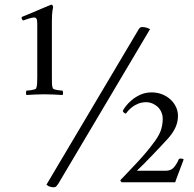

<svg xmlns="http://www.w3.org/2000/svg" viewBox="-20 -765 820 810"><path d="M137.2 -665.4Q137.2 -681 133.9 -686.1Q130.7 -691.2 123.5 -691.2Q120.3 -691.2 114.4 -690Q108.6 -688.8 102.1 -686.7Q95.6 -684.6 89.1 -682.5Q82.6 -680.4 78 -678.6Q71.5 -682.8 71.5 -688.8Q71.5 -690 71.2 -691.5Q70.9 -693 72.2 -693.6Q94.9 -702.6 116.7 -711.9Q138.5 -721.2 156 -728.7Q173.6 -736.2 184.6 -740.7Q195.7 -745.2 196.3 -745.2H197.6Q200.9 -745.2 202.2 -741.3Q203.5 -737.4 204.1 -735Q202.8 -729 201.5 -720.6Q200.2 -714 199.6 -703.2Q198.9 -692.4 198.9 -678.6V-440.4Q198.9 -424.8 199.2 -412.8Q199.6 -400.8 202.8 -392.4Q204.1 -390 209.3 -388.2Q214.5 -386.4 221.3 -385.2Q228.2 -384 234.7 -383.4Q241.2 -382.8 243.8 -382.8Q245.7 -379.8 246 -373.2Q246.4 -366.6 243.8 -364.2Q224.3 -365.4 205.1 -366.3Q185.9 -367.2 166.4 -367.2Q147.6 -367.2 129.4 -366.3Q111.2 -365.4 91.7 -364.2Q89.7 -366.6 89.7 -373.2Q89.7 -379.8 91.7 -382.8Q94.9 -382.8 101.4 -383.4Q107.9 -384 114.4 -385.2Q120.9 -386.4 126.4 -388.2Q132 -390 132.6 -392.4Q135.9 -400.8 136.5 -412.8Q137.2 -424.8 137.2 -440.4ZM226 10Q223 15 218.5 20Q214 25 207 25Q199 25 193.5 23.5Q188 22 184 20Q179 17 176 14L563 -638Q565 -643 569.5 -647Q574 -651 579 -651Q591 -651 600.5 -647.5Q610 -644 613 -642ZM754.9 -92.6Q751 -81.8 745.4 -67.1Q739.9 -52.4 734.4 -38Q728.9 -23.6 724.6 -11.9Q720.4 -0.2 719.1 4H493.6Q491.6 2.8 489.7 -0.2Q487.7 -3.2 487.7 -5Q526.7 -45.2 565.1 -86.6Q603.4 -128 633.3 -169.4Q654.1 -198.2 660.3 -220.4Q666.5 -242.6 666.5 -263.6Q666.5 -278.6 660.9 -291.5Q655.4 -304.4 645.7 -313.7Q635.9 -323 623.2 -328.4Q610.6 -333.8 596.3 -333.8Q578.1 -333.8 563.4 -327.8Q548.8 -321.8 538.1 -313.7Q527.4 -305.6 520.5 -297.5Q513.7 -289.4 511.1 -285.8Q507.9 -285.8 503 -289.7Q498.1 -293.6 498.1 -297.2Q500.7 -303.8 510.5 -316.7Q520.2 -329.6 535.8 -342.8Q551.4 -356 572.5 -365.6Q593.7 -375.2 619.7 -375.2Q643.1 -375.2 663.2 -367.4Q683.4 -359.6 698.3 -346.1Q713.3 -332.6 722 -314.6Q730.8 -296.6 730.8 -276.2Q730.8 -249.8 719.8 -226.4Q708.7 -203 689.9 -182Q674.3 -164.6 656.4 -145.7Q638.5 -126.8 620.6 -108.2Q602.8 -89.6 586.5 -73.1Q570.3 -56.6 557.3 -44.6H678.2Q700.9 -44.6 712.9 -58.1Q725 -71.6 734.1 -92.6Q735.4 -96.2 741.9 -96.2Q744.5 -96.2 748.7 -95.3Q752.9 -94.4 754.9 -92.6Z"/></svg>

Font: Vermiglione
Style: Regular
Weight: 400
Version: Version 1.000